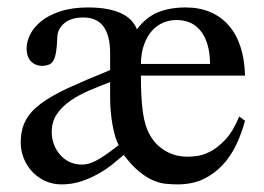

<svg xmlns="http://www.w3.org/2000/svg" viewBox="-20 -480 708 515"><path d="M298.3 -90.8Q293 -100.6 288.8 -114.7Q284.7 -128.9 281.7 -145.5Q278.8 -162.1 277.1 -180.4Q275.4 -198.7 275.4 -216.8V-259.8Q248 -249.5 220 -237.5Q191.9 -225.6 169.4 -210.2Q147 -194.8 132.8 -174.3Q118.7 -153.8 118.7 -126Q118.7 -107.9 124.8 -92.3Q130.9 -76.7 141.4 -64.7Q151.9 -52.7 166 -45.9Q180.2 -39.1 196.3 -38.6Q205.6 -38.1 215.1 -40.3Q224.6 -42.5 236.3 -48.3Q248 -54.2 262.9 -64.5Q277.8 -74.7 298.3 -90.8ZM543.5 -308.6Q543 -340.3 535.9 -362.5Q528.8 -384.8 516.8 -398.9Q504.9 -413.1 488.8 -419.7Q472.7 -426.3 453.6 -426.3Q434.6 -426.3 417.7 -419.2Q400.9 -412.1 387.7 -397.5Q374.5 -382.8 366.5 -360.6Q358.4 -338.4 357.9 -308.6ZM637.2 -156.2Q628.4 -123 613.8 -92Q599.1 -61 577.1 -37.4Q555.2 -13.7 525.4 0.5Q495.6 14.6 456.1 14.6Q439 14.6 422.4 12.7Q405.8 10.7 388.2 2.7Q370.6 -5.4 351.8 -21Q333 -36.6 312 -64.5Q301.3 -55.7 284.9 -42Q268.6 -28.3 247.3 -15.9Q226.1 -3.4 200.2 5.6Q174.3 14.6 145 14.6Q122.1 14.6 102.3 5.9Q82.5 -2.9 67.6 -18.3Q52.7 -33.7 44.2 -54.2Q35.6 -74.7 35.6 -98.1Q35.6 -131.8 48.6 -156.5Q61.5 -181.2 90.1 -202.4Q118.7 -223.6 164.3 -244.6Q210 -265.6 275.4 -292V-335.9Q275.4 -362.8 270.3 -381.3Q265.1 -399.9 255.6 -411.4Q246.1 -422.9 232.9 -428Q219.7 -433.1 203.1 -433.1Q170.9 -433.1 152.8 -418Q134.8 -402.8 133.8 -381.3Q132.8 -355.5 130.4 -340.6Q127.9 -325.7 123.3 -317.6Q118.7 -309.6 111.8 -306.9Q105 -304.2 95.2 -303.2Q83.5 -303.2 75 -307.1Q66.4 -311 61.3 -317.4Q56.2 -323.7 53.7 -332.3Q51.3 -340.8 51.3 -350.1Q51.3 -368.2 61 -387.7Q70.8 -407.2 90.8 -423.3Q110.8 -439.5 142.1 -449.7Q173.3 -460 215.8 -460Q246.1 -460 268.6 -455.6Q291 -451.2 306.9 -443.4Q322.8 -435.5 332.5 -424.8Q342.3 -414.1 347.2 -401.4Q371.6 -433.6 403.1 -446.8Q434.6 -460 478.5 -460Q514.6 -460 543.7 -447.8Q572.8 -435.5 593.3 -412.1Q613.8 -388.7 625 -354.7Q636.2 -320.8 637.2 -277.3H357.9Q357.9 -217.3 363.3 -178.7Q368.7 -140.1 382.8 -116.7Q392.6 -99.6 405.3 -88.6Q418 -77.6 431.6 -71Q445.3 -64.5 458.5 -62Q471.7 -59.6 482.9 -59.6Q490.2 -59.6 506.6 -61.3Q522.9 -63 543 -73Q563 -83 584 -105Q605 -127 621.6 -167.5Z"/></svg>

Font: Doulos SIL Afr
Style: Regular
Weight: 400
Designer: Walt Agee, Victor Gaultney, Peter Martin, Debbi Hosken, Becca Hirsbrunner
Foundry: SIL International
Version: Version 5.000